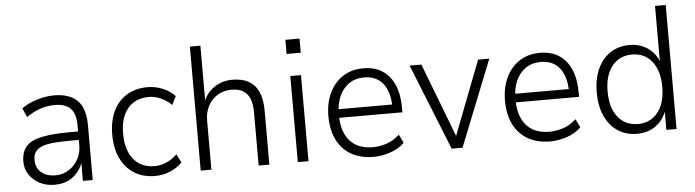

<svg xmlns="http://www.w3.org/2000/svg" viewBox="-46 -910 4013 1109"><g transform="rotate(-5 1960.5 -355.5)"><path d="M232 8Q184 8 146 -11.5Q108 -31 85.5 -64.5Q63 -98 63 -140Q63 -197 91.5 -229Q120 -261 183 -274Q246 -287 348 -287H404V-238H351Q288 -238 245 -234Q202 -230 176.5 -219Q151 -208 139.5 -190Q128 -172 128 -145Q128 -99 159 -72.5Q190 -46 241 -46Q284 -46 318 -67.5Q352 -89 372.5 -125Q393 -161 393 -206V-323Q393 -390 363 -420.5Q333 -451 273 -451Q229 -451 189.5 -438Q150 -425 107 -396L84 -448Q109 -466 141 -479.5Q173 -493 207 -500Q241 -507 274 -507Q331 -507 371.5 -487Q412 -467 432.5 -426Q453 -385 453 -319V0H396V-116H400Q390 -81 366.5 -52Q343 -23 309.5 -7.5Q276 8 232 8Z M815 8Q745 8 694 -24Q643 -56 615.5 -114Q588 -172 588 -252Q588 -330 615.5 -387.5Q643 -445 694 -476Q745 -507 815 -507Q860 -507 902.5 -489.5Q945 -472 973 -441L948 -392Q919 -421 884.5 -435.5Q850 -450 818 -450Q739 -450 695 -398Q651 -346 651 -251Q651 -156 695 -102.5Q739 -49 817 -49Q850 -49 884.5 -63.5Q919 -78 947 -106L972 -57Q944 -27 901.5 -9.5Q859 8 815 8Z M1079 0V-719H1140V-386H1134Q1154 -444 1200.5 -475.5Q1247 -507 1306 -507Q1364 -507 1401.5 -485.5Q1439 -464 1458 -421Q1477 -378 1477 -313V0H1415V-309Q1415 -355 1403 -386Q1391 -417 1365.5 -433.5Q1340 -450 1297 -450Q1251 -450 1215.5 -428.5Q1180 -407 1160.5 -369.5Q1141 -332 1141 -285V0Z M1632 -628V-710H1714V-628ZM1642 0V-499H1704V0Z M2081 8Q2007 8 1953 -22.5Q1899 -53 1870 -110.5Q1841 -168 1841 -249Q1841 -325 1869 -383.5Q1897 -442 1947.5 -474.5Q1998 -507 2065 -507Q2132 -507 2177 -477Q2222 -447 2245.5 -392Q2269 -337 2269 -260V-234H1886V-284H2232L2214 -267Q2214 -355 2176 -404.5Q2138 -454 2065 -454Q2015 -454 1978.5 -429Q1942 -404 1922 -359.5Q1902 -315 1902 -256V-249Q1902 -185 1923 -140Q1944 -95 1984 -71.5Q2024 -48 2080 -48Q2121 -48 2161 -61Q2201 -74 2237 -107L2261 -58Q2229 -26 2179.5 -9Q2130 8 2081 8Z M2534 0 2334 -499H2402L2573 -53H2559L2731 -499H2796L2597 0Z M3105 8Q3031 8 2977 -22.5Q2923 -53 2894 -110.5Q2865 -168 2865 -249Q2865 -325 2893 -383.5Q2921 -442 2971.5 -474.5Q3022 -507 3089 -507Q3156 -507 3201 -477Q3246 -447 3269.5 -392Q3293 -337 3293 -260V-234H2910V-284H3256L3238 -267Q3238 -355 3200 -404.5Q3162 -454 3089 -454Q3039 -454 3002.5 -429Q2966 -404 2946 -359.5Q2926 -315 2926 -256V-249Q2926 -185 2947 -140Q2968 -95 3008 -71.5Q3048 -48 3104 -48Q3145 -48 3185 -61Q3225 -74 3261 -107L3285 -58Q3253 -26 3203.5 -9Q3154 8 3105 8Z M3609 8Q3546 8 3498 -23.5Q3450 -55 3423.5 -113Q3397 -171 3397 -250Q3397 -328 3423.5 -386Q3450 -444 3497.5 -475.5Q3545 -507 3609 -507Q3672 -507 3718 -473.5Q3764 -440 3782 -382H3776V-719H3838V0H3779V-119H3784Q3765 -60 3719 -26Q3673 8 3609 8ZM3619 -48Q3691 -48 3734 -101.5Q3777 -155 3777 -249Q3777 -344 3734 -397.5Q3691 -451 3619 -451Q3546 -451 3503 -397.5Q3460 -344 3460 -249Q3460 -155 3503 -101.5Q3546 -48 3619 -48Z"/></g></svg>

Font: Nunitoga
Style: Light
Weight: 300
Designer: Vernon Adams
Foundry: Vernon Adams
Version: Version 1.0